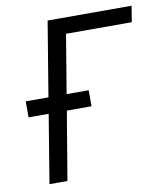

<svg xmlns="http://www.w3.org/2000/svg" viewBox="-82 -805 765 874"><g transform="rotate(-10 300.0 -367.5)"><path d="M76 0 128 -316H35V-390H140L197 -735H585L573 -661H269L224 -390H326V-316H212L159 0Z"/></g></svg>

Font: Iosevka Curly Extended
Style: Italic
Weight: 400
Width: 7
Italic angle: -9°
Monospace: yes
Designer: Belleve Invis
Foundry: Belleve Invis
Version: Version 11.1.0; ttfautohint (v1.8.3)